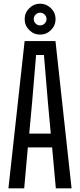

<svg xmlns="http://www.w3.org/2000/svg" viewBox="-20 -1023 435 1043"><path d="M25.8 0 113.8 -800H281.3L368.8 0H283.3L263.1 -222.2H131.3L111.5 0ZM138.9 -297.4H255.8L240.2 -467.7L218.7 -724.4H176.1L154.5 -467.3ZM198 -835Q163.5 -835 138.8 -859.7Q114 -884.5 114 -919.2Q114 -953.5 138.8 -978.2Q163.7 -1002.9 198.1 -1002.9Q232.1 -1002.9 257 -978.2Q281.9 -953.5 281.9 -919.2Q281.9 -884.5 257 -859.7Q232 -835 198 -835ZM197.8 -885Q212.2 -885 222.5 -895.3Q232.7 -905.6 232.7 -919.2Q232.7 -933.9 222.3 -944Q211.8 -954.1 197.6 -954.1Q184.3 -954.1 173.7 -943.9Q163.2 -933.8 163.2 -919.1Q163.2 -905.7 173.3 -895.3Q183.5 -885 197.8 -885Z"/></svg>

Font: Big Shoulders Thin
Style: Regular
Weight: 100
Version: Version 2.002